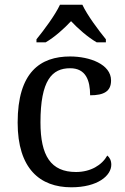

<svg xmlns="http://www.w3.org/2000/svg" viewBox="-20 -786 532 816"><path d="M135 -619V-606H174C212 -628 252 -664 282 -696C312 -664 353 -628 391 -606H430V-619C399 -657 351 -721 330 -766H235C214 -721 166 -657 135 -619ZM283 10C396 10 453 -40 453 -86C453 -104 446 -117 436 -125C413 -84 365 -55 303 -55C196 -55 152 -124 152 -266C152 -445 201 -496 278 -496C345 -496 363 -444 363 -381C422 -381 452 -398 452 -444C452 -513 361 -546 278 -546C151 -546 55 -479 55 -265C55 -69 150 10 283 10Z"/></svg>

Font: Noto Serif
Style: Regular
Weight: 400
Designer: Monotype Design Team
Foundry: Monotype Imaging Inc.
Version: Version 2.015